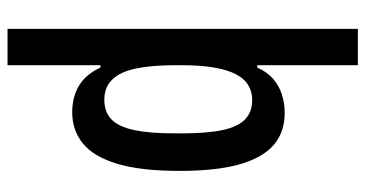

<svg xmlns="http://www.w3.org/2000/svg" viewBox="-244 -522 945 496"><g transform="rotate(90 228.0 -273.5)"><path d="M54 179V-726H148V-466H154Q165 -491 182.5 -506.5Q200 -522 223 -529.5Q246 -537 271 -537Q321 -537 354 -508.5Q387 -480 404 -420.5Q421 -361 421 -265Q421 -165 402.5 -104Q384 -43 350 -15.5Q316 12 269 12Q242 12 219.5 3.5Q197 -5 181 -21Q165 -37 154 -61H148V179ZM237 -71Q269 -71 288 -89.5Q307 -108 315.5 -148Q324 -188 324 -251V-273Q324 -337 315.5 -376.5Q307 -416 288 -434.5Q269 -453 238 -453Q216 -453 199 -442.5Q182 -432 171 -410.5Q160 -389 154 -354.5Q148 -320 148 -273V-252Q148 -193 156.5 -152.5Q165 -112 185 -91.5Q205 -71 237 -71Z"/></g></svg>

Font: Archivo Condensed Medium
Style: Regular
Weight: 500
Width: 3
Designer: Hector Gatti
Foundry: Omnibus-Type
Version: Version 2.001